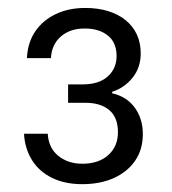

<svg xmlns="http://www.w3.org/2000/svg" viewBox="-20 -794 433 483"><path d="M186.9 -330.7Q143.1 -330.7 110.8 -346.6Q78.4 -362.4 60.4 -391.4Q42.4 -420.3 40.4 -457.6H100.1Q102.3 -421.4 126.9 -401.8Q151.4 -382.1 186.9 -382.1Q228.3 -382.1 252.5 -404Q276.7 -425.9 276.7 -461.1Q276.7 -498.9 254.8 -517.1Q232.9 -535.4 195.4 -535.4H151.3V-581.7H187.9Q229 -581.7 251.1 -601.7Q273.3 -621.7 273.3 -653.1Q273.3 -687 251.3 -704.6Q229.3 -722.3 193 -722.3Q156.1 -722.3 133 -702.1Q109.9 -681.9 108.1 -647.7H47.7Q49.7 -687.4 68.9 -715.4Q88.1 -743.3 120.4 -758.6Q152.7 -774 194.4 -774Q226.6 -774 252.2 -766Q277.9 -758 296.2 -743.1Q314.6 -728.1 324.3 -707.1Q334 -686 334 -659.9Q334 -623.9 313.4 -598.4Q292.9 -573 262.1 -563V-559.4Q299 -550.9 319.1 -523.1Q339.3 -495.3 339.3 -456.6Q339.3 -417.9 320 -389.8Q300.7 -361.7 266.5 -346.2Q232.3 -330.7 186.9 -330.7Z"/></svg>

Font: Mona Sans ExtraLight
Style: Regular
Weight: 200
Designer: Deni Anggara
Foundry: GitHub
Version: Version 2.000